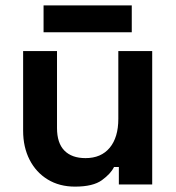

<svg xmlns="http://www.w3.org/2000/svg" viewBox="-20 -686 656 714"><path d="M259 8Q201 8 157.5 -18.5Q114 -45 90 -92Q66 -139 66 -200V-496H192V-210Q192 -154 219.5 -126Q247 -98 298 -98Q356 -98 388 -136.5Q420 -175 420 -244V-496H546V0H422V-65H404Q392 -40 359 -16Q326 8 259 8ZM142 -566V-666H470V-566Z"/></svg>

Font: Space Grotesk
Style: Bold
Weight: 700
Designer: Florian Karsten
Foundry: Florian Karsten
Version: Version 2.000